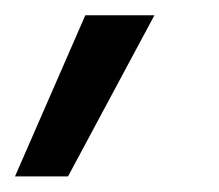

<svg xmlns="http://www.w3.org/2000/svg" viewBox="-41 -116 288 252"><path d="M71 -96H161.7L48.3 115.5H-21.3Z"/></svg>

Font: Oak Sans Light Italic
Style: Regular
Weight: 400
Italic angle: -9.5°
Foundry: Erik Kennedy, Walven
Version: Version 1.000;Glyphs 3.1.2 (3151)